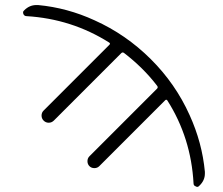

<svg xmlns="http://www.w3.org/2000/svg" viewBox="-20 -561 881 760"><path d="M791 119.1Q791 122.1 791 126Q791 153.3 769.5 173.8Q765.6 178.7 760.7 178.7Q757.8 178.7 754.9 176.8Q746.1 173.8 746.1 165Q736.3 -15.6 642.6 -163.1Q638.7 -168.9 633.8 -164.1L373 96.7Q365.2 104.5 353.5 104.5Q341.8 104.5 334 96.7Q326.2 88.9 326.2 77.1Q326.2 65.4 334 57.6L601.6 -210Q606.4 -214.8 602.5 -220.7Q574.2 -257.8 541 -290.5Q507.8 -323.2 470.7 -351.6Q464.8 -355.5 460 -350.6L193.4 -84Q184.6 -75.2 172.9 -75.2Q161.1 -75.2 152.8 -83.5Q144.5 -91.8 144.5 -103.5Q144.5 -115.2 152.3 -123L413.1 -383.8Q418 -388.7 412.1 -392.6Q263.7 -486.3 85 -497.1Q76.2 -497.1 72.3 -505.9Q71.3 -508.8 71.3 -511.7Q71.3 -516.6 76.2 -520.5Q96.7 -541 124 -541Q127 -541 130.9 -541Q246.1 -530.3 354.5 -480.5Q478.5 -424.8 576.7 -327.1Q674.8 -229.5 730.5 -105.5Q780.3 3.9 791 119.1Z"/></svg>

Font: Gen Jyuu Gothic Light
Style: Regular
Weight: 200
Designer: [Source Han Sans]
Ryoko NISHIZUKA  (kana & ideographs); Paul D. Hunt (Latin, Greek & Cyrillic); Wenlong ZHANG  (bopomofo
Version: Version 1.002.20150607